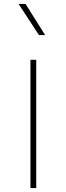

<svg xmlns="http://www.w3.org/2000/svg" viewBox="-20 -953 337 973"><path d="M163.6 0H134.3V-649.9H163.6ZM208.5 -775.4H177.2L74.2 -933.1H109.4Z"/></svg>

Font: Estedad-FD Thin
Style: Regular
Weight: 100
Designer: Amin Abedi
Version: Version 7.3